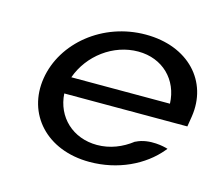

<svg xmlns="http://www.w3.org/2000/svg" viewBox="-76 -555 746 660"><g transform="rotate(15 297.5 -225.5)"><path d="M66 -226C45 -95 139 11 292 11C393 11 482 -32 535 -96L540 -102L533 -104C533 -104 473 -121 427 -97H426C390 -69 348 -52 302 -52C216 -52 153 -111 148 -194H586L592 -231C612 -360 519 -462 367 -462C214 -462 87 -357 66 -226ZM157 -254C187 -338 268 -399 357 -399C444 -399 505 -338 508 -254Z"/></g></svg>

Font: Charger Sport
Style: DfBdExtObl
Weight: 400
Designer: Jasper
Foundry: Cannot Into Space Fonts
Version: Version 1.1